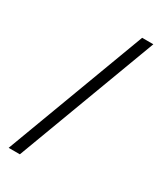

<svg xmlns="http://www.w3.org/2000/svg" viewBox="-183 -780 712 846"><g transform="rotate(30 173.5 -357.0)"><path d="M336 -714 69 0H12L279 -714Z"/></g></svg>

Font: Noto Sans Armenian Light
Style: Regular
Weight: 300
Designer: Monotype Design Team
Foundry: Monotype Imaging Inc.
Version: Version 2.007